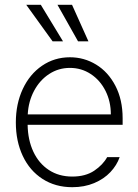

<svg xmlns="http://www.w3.org/2000/svg" viewBox="-20 -780 585 811"><path d="M46.9 -262.7Q46.9 -341.3 76.2 -404.1Q105.5 -466.8 157.7 -502.4Q210 -538.1 275.4 -538.1Q335.4 -538.1 386.2 -507.1Q437 -476.1 467.5 -417.5Q498 -358.9 498 -280.3V-252.9H96.7Q97.7 -189 120.8 -139.4Q144 -89.8 186.3 -62Q228.5 -34.2 285.2 -34.2Q341.3 -34.2 378.2 -59.1Q415 -84 432.6 -116.2H485.4Q473.6 -82 446.3 -53Q418.9 -23.9 377.7 -6.6Q336.4 10.7 285.2 10.7Q213.9 10.7 159.7 -24.2Q105.5 -59.1 76.2 -121.3Q46.9 -183.6 46.9 -262.7ZM448.2 -296.9Q448.2 -351.6 425.5 -396.5Q402.8 -441.4 363.3 -467.3Q323.7 -493.2 275.4 -493.2Q227.1 -493.2 187.5 -467.3Q147.9 -441.4 124 -396.5Q100.1 -351.6 97.2 -296.9ZM90.8 -759.8H152.3L246.1 -605.5H202.1ZM222.7 -759.8H284.2L353.5 -605.5H309.6Z"/></svg>

Font: Pretendard GOV ExtraLight
Style: Regular
Weight: 200
Designer: Base glyphs from Inter by Rasmus Andersson; Hangeul glyphs from Noto Sans CJK(Source Han Sans) by Jang Soo-young and Kan
Foundry: Kil Hyung-jin
Version: Version 1.309